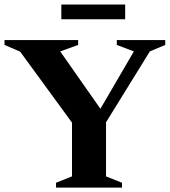

<svg xmlns="http://www.w3.org/2000/svg" viewBox="-32 -852 771 872"><path d="M59.5 -617.5 -11.5 -648V-670H323V-648L241.5 -618.5L424 -358L576 -618.5L498.5 -648V-670H718.5V-648L648.5 -618.5L449.5 -296.5V-51L522 -22V0H222.5V-22L295 -51V-295ZM246.5 -764.5V-831.5H536.5V-764.5Z"/></svg>

Font: Newsreader Text
Style: Bold
Weight: 700
Designer: Hugues Gentile
Foundry: Production Type
Version: Version 1.001